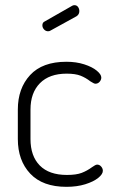

<svg xmlns="http://www.w3.org/2000/svg" viewBox="-20 -717 446 743"><path d="M166 -596Q157 -596 150.5 -603Q144 -610 144 -619Q144 -630 153 -634L260 -695Q264 -697 268 -697Q277 -697 282 -690Q287 -683 287 -674Q287 -661 276 -654L176 -599Q172 -596 166 -596ZM49 -179V-293Q49 -375 96.5 -426.5Q144 -478 237 -478Q275 -478 306 -468Q337 -458 354.5 -443.5Q372 -429 372 -417Q372 -408 365.5 -400.5Q359 -393 349 -393Q344 -393 330 -402Q312 -416 292 -424Q272 -432 238 -432Q171 -432 134.5 -395Q98 -358 98 -293V-179Q98 -113 134 -76.5Q170 -40 239 -40Q275 -40 296 -48Q317 -56 336 -70Q342 -74 347 -77Q352 -80 356 -80Q365 -80 371.5 -72.5Q378 -65 378 -56Q378 -43 360 -28.5Q342 -14 310 -4Q278 6 237 6Q145 6 97 -45Q49 -96 49 -179Z"/></svg>

Font: Dosis
Style: Regular
Weight: 400
Designer: Edgar Tolentino, Pablo Impallari, Igino Marini
Foundry: Edgar Tolentino, Pablo Impallari, Igino Marini
Version: Version 1.007;Glyphs 3.1.1 (3134)